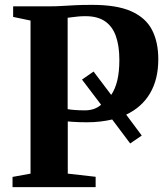

<svg xmlns="http://www.w3.org/2000/svg" viewBox="-20 -769 691 789"><path d="M31.5 0V-42L105.5 -55.5V-684.5L34 -699.5V-743H185Q210.5 -743 235 -744.5Q259.5 -746 288.2 -747.5Q317 -749 355 -749Q458.5 -749.5 518.5 -723Q578.5 -696.5 604.5 -646.5Q630.5 -596.5 630.5 -525.5Q630.5 -443 596.5 -385.5Q562.5 -328 498.5 -298L562.5 -212L515 -179.5L441 -278Q417.5 -272.5 391.5 -269.5Q365.5 -266.5 337 -266.5Q323 -266.5 306.2 -267Q289.5 -267.5 276.5 -268.5Q263.5 -269.5 258.5 -270V-55.5L373 -42.5V0ZM329.5 -315.5Q348 -315.5 364.8 -321Q381.5 -326.5 395.5 -338.5L317 -442L364.5 -475L437 -379Q453.5 -403 462 -438.5Q470.5 -474 470.5 -523Q470.5 -579.5 456.5 -619.8Q442.5 -660 412 -681.2Q381.5 -702.5 331.5 -702.5Q314.5 -702.5 301.2 -701.2Q288 -700 277.8 -698.5Q267.5 -697 258 -696V-320.5Q268.5 -318.5 287.2 -317Q306 -315.5 329.5 -315.5Z"/></svg>

Font: Merriweather 72pt
Style: Bold
Weight: 700
Version: Version 2.100